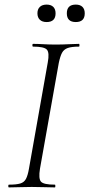

<svg xmlns="http://www.w3.org/2000/svg" viewBox="-20 -816 389 836"><path d="M19 0Q16 0 16 -6Q16 -12 19 -12Q51 -12 68 -17Q85 -22 93 -37Q101 -52 106 -81L188 -544Q196 -587 184 -600Q172 -613 124 -613Q121 -613 121 -619Q121 -625 124 -625Q144 -625 169 -623.5Q194 -622 222 -622Q254 -622 279.5 -623.5Q305 -625 324 -625Q326 -625 326 -619Q326 -613 324 -613Q292 -613 275 -607Q258 -601 250 -586Q242 -571 236 -542L154 -81Q147 -38 158.5 -25Q170 -12 219 -12Q221 -12 221 -6Q221 0 219 0Q199 0 174 -1Q149 -2 118 -2Q90 -2 64.5 -1Q39 0 19 0ZM183 -720Q164 -720 153.5 -730Q143 -740 143 -758Q143 -776 153.5 -786Q164 -796 183 -796Q202 -796 212 -786Q222 -776 222 -758Q222 -720 183 -720ZM310 -720Q271 -720 271 -758Q271 -796 310 -796Q329 -796 339 -786Q349 -776 349 -758Q349 -720 310 -720Z"/></svg>

Font: Cormorant Garamond Light
Style: Italic
Weight: 300
Italic angle: -10°
Designer: Christian Thalmann (Catharsis Fonts)
Foundry: Catharsis Fonts
Version: Version 4.001